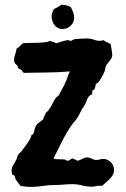

<svg xmlns="http://www.w3.org/2000/svg" viewBox="-20 -729 517 790"><path d="M449.2 -29.8Q449.2 -18.1 444.1 -9.3Q439 -0.5 431.6 7.1Q424.3 14.6 415.8 21.7Q407.2 28.8 399.9 36.1Q397.5 35.2 395.5 35.2Q393.6 35.2 391.1 35.2Q382.8 35.2 374.5 37.1Q366.2 39.1 357.9 39.1Q337.9 39.1 318.1 33.9Q298.3 28.8 277.8 28.8Q259.8 28.8 241.7 30.5Q223.6 32.2 205.1 32.2Q180.2 32.2 155.5 36.1Q130.9 40 106 40Q95.2 40 85 38.8Q74.7 37.6 64.9 36.1Q59.6 29.3 54.4 22.9Q49.3 16.6 44.9 9.8Q42.5 5.9 42.2 1.5Q42 -2.9 39.1 -5.9Q37.6 -7.8 36.1 -8.3Q34.7 -8.8 33.2 -9.3Q31.7 -9.8 30.5 -11Q29.3 -12.2 28.8 -16.1Q28.8 -18.6 28.3 -20.8Q27.8 -22.9 27.8 -25.9Q27.8 -40 35.2 -51Q42.5 -62 47.9 -74.2Q50.3 -78.6 51 -83.7Q51.8 -88.9 55.2 -92.8Q57.6 -97.7 61.3 -99.9Q64.9 -102.1 67.9 -106Q77.6 -119.6 88.9 -134.3Q100.1 -148.9 106.9 -164.1Q107.9 -167 108.2 -169.2Q108.4 -171.4 109.9 -173.8L116.2 -176.8Q120.6 -186 122.1 -195.3Q123.5 -204.6 128.9 -212.9Q134.3 -221.2 142.8 -226.6Q151.4 -231.9 158.2 -238.8Q158.2 -245.6 162.6 -251.5Q167 -257.3 168 -264.2Q175.8 -270 181.2 -277.6Q186.5 -285.2 191.2 -293.2Q195.8 -301.3 200 -309.8Q204.1 -318.4 210 -326.2Q212.4 -330.1 216.6 -332.3Q220.7 -334.5 223.1 -338.9Q229 -351.1 235.8 -362.8Q242.7 -374.5 248 -387.2Q253.9 -398.9 257.6 -411.4Q261.2 -423.8 268.1 -435.1Q219.7 -431.2 172.6 -430.7Q125.5 -430.2 77.1 -429.2Q77.1 -430.7 73.2 -434.1Q69.3 -437.5 67.9 -441.9Q65.4 -443.4 61 -444.8Q56.6 -446.3 55.2 -448.2Q53.7 -450.7 53.7 -453.1Q53.7 -455.6 51.8 -458Q49.3 -461.4 46.9 -463.4Q44.4 -465.3 42.5 -467.5Q40.5 -469.7 39.3 -473.1Q38.1 -476.6 38.1 -482.9Q38.1 -494.1 42.5 -505.6Q46.9 -517.1 47.9 -528.8Q56.2 -532.7 61.8 -539.1Q67.4 -545.4 74.2 -550.8Q78.6 -551.8 88.1 -552Q97.7 -552.2 109.4 -552.5Q121.1 -552.7 133.5 -553Q146 -553.2 156.5 -554.2Q167 -555.2 174.6 -556.6Q182.1 -558.1 184.1 -561Q189.9 -558.1 197.3 -557.1Q204.6 -556.2 210 -550.8Q215.3 -552.2 222.2 -554.4Q229 -556.6 236.3 -558.8Q243.7 -561 250.2 -562.5Q256.8 -564 261.2 -564Q263.7 -564 265.4 -562.5Q267.1 -561 271 -561Q273.9 -561 278.6 -564Q283.2 -566.9 287.1 -567.9Q299.3 -569.3 314.2 -570.1Q329.1 -570.8 340.8 -570.8Q353.5 -570.8 366 -565.9Q378.4 -561 392.1 -561Q399.9 -561 405.8 -564Q412.1 -558.1 420.2 -555.4Q428.2 -552.7 435.1 -547.9Q435.5 -546.9 436.8 -540Q438 -533.2 439.2 -525.1Q440.4 -517.1 441.2 -509.8Q441.9 -502.4 441.9 -501Q441.9 -495.6 438.7 -490Q435.5 -484.4 431.4 -479Q427.2 -473.6 422.9 -468.3Q418.5 -462.9 416 -458Q413.6 -452.6 413.1 -446.5Q412.6 -440.4 410.2 -435.1Q407.7 -430.2 403.8 -421.9Q399.9 -413.6 395.3 -405.5Q390.6 -397.5 385.3 -391.4Q379.9 -385.3 374 -383.8Q374 -377.9 372.3 -372.1Q370.6 -366.2 368.2 -360.8L360.8 -357.9Q359.4 -354 359.9 -349.9Q360.4 -345.7 357.9 -341.8Q356.4 -338.9 353.5 -338.1Q350.6 -337.4 348.1 -335Q340.3 -326.7 336.4 -314.7Q332.5 -302.7 326.2 -293Q316.9 -280.8 311 -267.8Q305.2 -254.9 296.9 -242.2Q291.5 -233.9 285.4 -227.3Q279.3 -220.7 273.9 -212.9Q252 -180.7 234.6 -146.2Q217.3 -111.8 200.2 -77.1Q205.6 -74.2 213.1 -74Q220.7 -73.7 228.5 -73.7Q236.3 -73.7 243.4 -73Q250.5 -72.3 254.9 -67.9Q262.7 -66.9 266.8 -70.6Q271 -74.2 276.9 -77.1Q283.7 -76.2 288.8 -72.5Q293.9 -68.8 299.8 -67.9Q309.6 -70.3 319.1 -75.7Q328.6 -81.1 338.9 -81.1Q348.6 -81.1 357.9 -75.9Q367.2 -70.8 377 -70.8Q384.8 -70.8 391.4 -73Q397.9 -75.2 404.8 -75.2Q414.1 -75.2 422.1 -71.3Q430.2 -67.4 436.3 -61.3Q442.4 -55.2 445.8 -46.9Q449.2 -38.6 449.2 -29.8ZM285.2 -655.3Q285.2 -646 281.2 -637.7Q277.3 -629.4 270.8 -623Q264.2 -616.7 255.4 -613Q246.6 -609.4 237.3 -609.4Q227.1 -609.4 218.8 -613.8Q210.4 -618.2 204.6 -625.5Q198.7 -632.8 195.6 -642.1Q192.4 -651.4 192.4 -661.1Q192.4 -670.4 194.8 -675.8Q197.3 -681.2 200.2 -689.5Q204.6 -693.8 212.4 -697Q220.2 -700.2 226.1 -705.6Q227.5 -705.6 229.5 -707.5Q231.4 -709.5 233.4 -709.5Q241.7 -709.5 253.4 -706.8Q265.1 -704.1 272 -699.2Q276.9 -689 281 -678.2Q285.2 -667.5 285.2 -655.3Z"/></svg>

Font: Margarine
Style: Regular
Weight: 400
Designer: Astigmatic (AOETI)
Foundry: Astigmatic (AOETI)
Version: Version 1.000